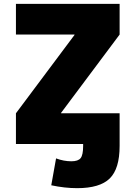

<svg xmlns="http://www.w3.org/2000/svg" viewBox="-20 -750 706 1000"><path d="M298 -162V-160H603V-80V0V10Q603 129 551.5 179.5Q500 230 382 230Q317 230 247 215L272 75Q312 90 352 90Q387 90 400 73.5Q413 57 413 10V0H63V-160L368 -568V-570H63V-730H603V-570Z"/></svg>

Font: Mplus 1p Black
Style: Regular
Weight: 900
Version: Version 1.061